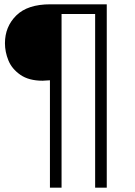

<svg xmlns="http://www.w3.org/2000/svg" viewBox="-20 -762 626 892"><path d="M178 -387Q114 -387 74.5 -414.5Q35 -442 19 -481.5Q3 -521 3 -561Q3 -638 55.5 -690Q108 -742 214 -742H476V110H422V-697H266V110H212V-389Q188 -387 178 -387Z"/></svg>

Font: TypoPRO Montserrat
Style: Regular
Weight: 300
Designer: Julieta Ulanovsky
Foundry: Julieta Ulanovsky
Version: Version 6.001